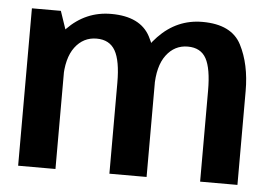

<svg xmlns="http://www.w3.org/2000/svg" viewBox="-46 -659 1021 720"><g transform="rotate(5 464.5 -299.0)"><path d="M46.5 0H187V-499.5L155.5 -592.5H46.5ZM390 0H530V-353Q530 -454.5 492.2 -526Q454.5 -597.5 345 -597.5Q249 -597.5 180.2 -526.5Q111.5 -455.5 111.5 -370L186 -338Q186 -417.5 217.2 -459Q248.5 -500.5 298.5 -500.5Q347 -500.5 368.5 -463Q390 -425.5 390 -342ZM731.5 0H872V-353Q872 -454 835 -525.8Q798 -597.5 688.5 -597.5Q592.5 -597.5 523.5 -525.5Q454.5 -453.5 454.5 -370L529.5 -338Q529.5 -417.5 560.8 -459Q592 -500.5 641.5 -500.5Q690.5 -500.5 711 -463Q731.5 -425.5 731.5 -342Z"/></g></svg>

Font: Anybody Thin SemiBold
Style: Regular
Weight: 600
Version: Version 1.113;gftools[0.9.25]